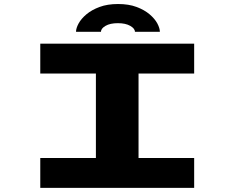

<svg xmlns="http://www.w3.org/2000/svg" viewBox="-20 -912 1140 932"><path d="M175.5 0V-145H445.5V-555H175.5V-700H922.5V-555H652.5V-145H922.5V0ZM553 -892.5Q605 -892.5 643 -878.2Q681 -864 706.2 -842.5Q731.5 -821 743.8 -798Q756 -775 756 -757.5H635Q635 -773.5 612.2 -786.5Q589.5 -799.5 552 -799.5Q514.5 -799.5 492.2 -786.5Q470 -773.5 470 -757.5H349Q349 -775 361.5 -798Q374 -821 399.5 -842.5Q425 -864 463.2 -878.2Q501.5 -892.5 553 -892.5Z"/></svg>

Font: Trispace Expanded ExtraBold
Style: Regular
Weight: 800
Width: 7
Designer: Tyler Finck
Foundry: Etcetera Type Company
Version: Version 1.210; ttfautohint (v1.8.3)